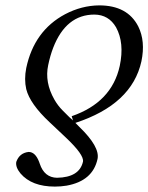

<svg xmlns="http://www.w3.org/2000/svg" viewBox="-20 -459 552 714"><path d="M237.3 -23.9 251.5 -11.2 246.6 -26.9Q395.5 -78.1 425.3 -213.9Q443.4 -299.3 411.6 -357.4Q384.3 -404.3 331.1 -404.8Q225.6 -404.8 177.7 -281.2Q166.5 -252 159.2 -216.8Q145.5 -153.3 182.1 -88.9Q195.3 -65.9 212.4 -48.8ZM260.3 -2 275.4 13.2Q351.6 86.9 342.8 131.8Q325.2 213.9 227.5 231.4Q206.1 234.9 184.1 234.9Q98.1 234.9 56.2 186Q37.1 162.6 40.5 143.1Q52.2 109.9 86.4 106Q111.3 106 125.5 143.1Q127 147 127.9 149.9Q145 201.2 191.9 202.1Q275.4 200.7 288.6 142.1Q293 116.7 224.1 51.8L165 -3.9Q91.3 -72.8 77.6 -127.4Q69.3 -164.1 77.6 -206.1Q106.9 -344.7 222.2 -406.2Q283.7 -438.5 349.1 -439Q454.1 -439 494.1 -360.8Q521.5 -305.7 505.9 -231Q470.7 -70.8 260.3 -2Z"/></svg>

Font: Linux Biolinum Slanted O
Style: Slanted
Weight: 400
Designer: Philipp H. Poll
Foundry: Philipp H. Poll
Version: Version 1.0.4